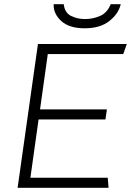

<svg xmlns="http://www.w3.org/2000/svg" viewBox="-20 -896 640 916"><path d="M64 0 161 -686H585L568 -638H208L171 -374H490L483 -326H164L125 -48H494L498 0ZM384 -761Q310 -761 272 -796Q234 -831 236 -876H284Q289 -835 319 -820Q349 -805 386 -805Q423 -805 457.5 -820Q492 -835 508 -876H556Q546 -831 502 -796Q458 -761 384 -761Z"/></svg>

Font: Chivo Mono Medium Thin
Style: Italic
Weight: 250
Italic angle: -8.05°
Monospace: yes
Version: Version 1.008